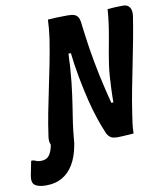

<svg xmlns="http://www.w3.org/2000/svg" viewBox="-202 -782 902 1058"><g transform="rotate(-10 249.0 -253.0)"><path d="M-34 60Q-5 60 11 41Q27 22 35 -23L42 -59Q76 -59 99 -54.5Q122 -50 135.5 -42Q149 -34 155.5 -24.5Q162 -15 163 -6L160 10Q149 70 124 112Q99 154 61 176Q23 198 -27 198H-36Q-56 198 -73 192.5Q-90 187 -98 178Q-104 170 -105.5 158.5Q-107 147 -104 130Q-100 109 -96 89.5Q-92 70 -88 50H-75Q-64 55 -55.5 57.5Q-47 60 -34 60ZM162 0Q141 2 118.5 2.5Q96 3 73 3Q58 3 47 -4Q36 -11 31 -26Q26 -41 29 -64Q38 -129 50.5 -194Q63 -259 77 -324.5Q91 -390 104 -456.5Q117 -523 128 -592Q132 -620 134.5 -647Q137 -674 138 -700Q156 -702 176.5 -702.5Q197 -703 216.5 -703.5Q236 -704 251 -704Q273 -704 286.5 -699Q300 -694 307.5 -680.5Q315 -667 317 -640Q321 -611 325 -577.5Q329 -544 335 -507.5Q341 -471 348 -431.5Q355 -392 364 -349.5Q373 -307 384 -262Q395 -217 407 -169L376 -187L438 -189L414 -171Q414 -220 415.5 -260Q417 -300 419.5 -334Q422 -368 426.5 -399Q431 -430 436.5 -461.5Q442 -493 449 -529Q457 -573 463 -615Q469 -657 472 -700Q493 -702 515.5 -703Q538 -704 559 -704Q584 -704 595.5 -687Q607 -670 603 -639Q593 -573 580.5 -508Q568 -443 555 -377.5Q542 -312 529 -246Q516 -180 506 -112Q501 -82 497.5 -54Q494 -26 494 0Q481 1 464.5 2Q448 3 432 4Q416 5 403 5Q383 5 369.5 -1Q356 -7 345 -27Q328 -66 311 -116Q294 -166 279 -227.5Q264 -289 250.5 -361Q237 -433 228 -516L258 -496H193L218 -515Q216 -461 213 -417.5Q210 -374 206 -337Q202 -300 197.5 -268Q193 -236 188.5 -205.5Q184 -175 179 -144Q173 -106 169 -70Q165 -34 162 0Z"/></g></svg>

Font: Rec Mono Semicasual
Style: Bold Italic
Weight: 700
Italic angle: -10°
Version: Version 1.085; ttfautohint (v1.8.4.7-5d5b)